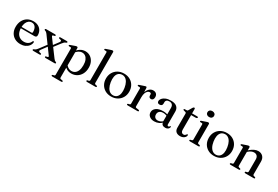

<svg xmlns="http://www.w3.org/2000/svg" viewBox="84 -2019 5109 3533"><g transform="rotate(30 2638.0 -253.0)"><path d="M470.5 -288.5Q470.5 -268 458.5 -257.2Q446.5 -246.5 423 -246.5H104.5V-275.5H342.5Q365 -275.5 365 -295.5Q365 -364.5 336.5 -402.5Q308 -440.5 260.5 -440.5Q222.5 -440.5 194.2 -418.8Q166 -397 150 -357Q134 -317 134 -262.5Q134 -162.5 181.2 -110.8Q228.5 -59 305 -59Q354.5 -59 390.8 -82.2Q427 -105.5 441 -144Q446.5 -151.5 450.5 -154.2Q454.5 -157 459 -157Q465 -157 467.8 -151.8Q470.5 -146.5 470.5 -139.5Q467 -98 440.5 -63.5Q414 -29 370.2 -8.8Q326.5 11.5 270.5 11.5Q202 11.5 149.5 -17.8Q97 -47 67.8 -99.8Q38.5 -152.5 38.5 -223.5Q38.5 -296.5 67 -353.2Q95.5 -410 148.5 -442.8Q201.5 -475.5 274 -475.5Q334 -475.5 378.2 -451.8Q422.5 -428 446.5 -385.8Q470.5 -343.5 470.5 -288.5Z M726.5 -248 756 -230.5 646.5 -82.5Q633.5 -64 636.5 -52.2Q639.5 -40.5 661.5 -35L681 -31Q689.5 -29 693 -25.2Q696.5 -21.5 696.5 -15.5Q696.5 -8.5 691.2 -4.5Q686 -0.5 676.5 -0.5H541Q531.5 -0.5 526.2 -4.5Q521 -8.5 521 -16Q521 -21.5 524.8 -25.2Q528.5 -29 539 -33Q552.5 -37.5 563 -43.8Q573.5 -50 584 -61.8Q594.5 -73.5 609.5 -92.5ZM710.5 -397 812.5 -258 817 -253.5 951.5 -72.5Q967 -52 977 -43.8Q987 -35.5 1000.5 -31.5Q1009.5 -28.5 1013 -24.8Q1016.5 -21 1016.5 -15.5Q1016.5 -8.5 1011 -4.2Q1005.5 0 996 0H803Q793 0 787.8 -4.2Q782.5 -8.5 782.5 -15.5Q782.5 -21 785.8 -24.8Q789 -28.5 797 -30L818.5 -34Q837.5 -37 839.8 -45.2Q842 -53.5 831 -68.5L722.5 -217.5L718 -223L592.5 -395.5Q578.5 -414.5 568.2 -421.8Q558 -429 543.5 -432.5Q533.5 -435.5 530 -439.5Q526.5 -443.5 526.5 -450Q526.5 -457 532 -461.2Q537.5 -465.5 547 -465.5H736.5Q746 -465.5 751.5 -461.5Q757 -457.5 757 -450.5Q757 -445 754 -441.2Q751 -437.5 743.5 -435L722.5 -430.5Q704.5 -426.5 702.8 -418.8Q701 -411 710.5 -397ZM804.5 -224.5 775 -242 881 -383Q895 -401.5 892 -414Q889 -426.5 866.5 -431L846 -435Q838 -437 834.5 -441Q831 -445 831 -450.5Q831 -457.5 836.2 -461.5Q841.5 -465.5 851 -465.5H986.5Q996 -465.5 1001.2 -461.5Q1006.5 -457.5 1006.5 -450Q1006.5 -444.5 1002.8 -440.8Q999 -437 988.5 -433Q967.5 -426.5 954.2 -414.2Q941 -402 918.5 -373Z M1218.5 -449V-386.5L1222 -378.5V169.5Q1222 182 1226.8 188.8Q1231.5 195.5 1241 197L1275.5 202.5Q1283.5 204.5 1287.5 208.5Q1291.5 212.5 1291.5 218.5Q1291.5 225 1286.5 229Q1281.5 233 1271 233H1080Q1070 233 1065 229Q1060 225 1060 218.5Q1060 212.5 1064 208.8Q1068 205 1076 202.5L1099.5 197.5Q1109 195 1113.8 188.8Q1118.5 182.5 1118.5 170V-382Q1118.5 -392 1115 -396.8Q1111.5 -401.5 1103.5 -402L1069 -403.5Q1061.5 -404.5 1058.2 -407.8Q1055 -411 1055 -416Q1055 -422 1058.8 -425.5Q1062.5 -429 1072.5 -433L1156.5 -463Q1170.5 -468.5 1179.2 -470.5Q1188 -472.5 1195 -472.5Q1207 -472.5 1212.8 -466.2Q1218.5 -460 1218.5 -449ZM1199.5 -334 1185 -357.5Q1223 -414 1272.2 -444.8Q1321.5 -475.5 1380 -475.5Q1438 -475.5 1483.5 -446Q1529 -416.5 1555.2 -364Q1581.5 -311.5 1581.5 -243Q1581.5 -164.5 1550.8 -107.5Q1520 -50.5 1468.2 -19.5Q1416.5 11.5 1352.5 11.5Q1294.5 11.5 1249.5 -16.5Q1204.5 -44.5 1176.5 -97.5L1199 -119.5Q1224 -76 1258.8 -53.2Q1293.5 -30.5 1334 -30.5Q1373.5 -30.5 1405 -52Q1436.5 -73.5 1454.8 -118.2Q1473 -163 1473 -230.5Q1473 -295.5 1455.5 -338.5Q1438 -381.5 1408 -403.2Q1378 -425 1339 -425Q1300.5 -425 1265 -402.5Q1229.5 -380 1199.5 -334Z M1825 -714V-63.5Q1825 -51 1829.8 -44.5Q1834.5 -38 1844 -35.5L1868 -31Q1876 -28.5 1880 -24.8Q1884 -21 1884 -15Q1884 -8 1878.8 -4Q1873.5 0 1863.5 0H1682.5Q1672 0 1667.2 -4Q1662.5 -8 1662.5 -15Q1662.5 -20.5 1666.2 -24.5Q1670 -28.5 1678 -30.5L1703 -35.5Q1712 -38.5 1716.8 -44.5Q1721.5 -50.5 1721.5 -63V-646.5Q1721.5 -657 1718.2 -661.5Q1715 -666 1707 -667L1672.5 -668Q1664.5 -669.5 1661.2 -672.8Q1658 -676 1658 -681Q1658 -687 1661.8 -690.8Q1665.5 -694.5 1675.5 -698L1763 -728Q1778 -733 1786.8 -735.2Q1795.5 -737.5 1801.5 -737.5Q1813.5 -737.5 1819.2 -731.2Q1825 -725 1825 -714Z M2202 -475.5Q2274 -475.5 2329.2 -444.5Q2384.5 -413.5 2415.8 -358.2Q2447 -303 2447 -231Q2447 -161.5 2415.2 -106.5Q2383.5 -51.5 2327.5 -20Q2271.5 11.5 2198 11.5Q2126 11.5 2070.8 -19.8Q2015.5 -51 1984.5 -106Q1953.5 -161 1953.5 -232.5Q1953.5 -303 1985 -357.8Q2016.5 -412.5 2072.2 -444Q2128 -475.5 2202 -475.5ZM2235.5 -27Q2276.5 -33 2302.5 -61Q2328.5 -89 2337.5 -137Q2346.5 -185 2336 -250.5Q2325.5 -316.5 2301.2 -360.2Q2277 -404 2242 -423.5Q2207 -443 2165 -437Q2123.5 -431 2097.5 -403Q2071.5 -375 2062.8 -326.8Q2054 -278.5 2064 -213.5Q2074.5 -147.5 2099 -104Q2123.5 -60.5 2158.5 -41Q2193.5 -21.5 2235.5 -27Z M2674 -258Q2674 -329 2694.8 -377.5Q2715.5 -426 2748.5 -450.8Q2781.5 -475.5 2818.5 -475.5Q2862.5 -475.5 2887 -451Q2911.5 -426.5 2911.5 -383.5Q2911.5 -349.5 2896.8 -332.2Q2882 -315 2859.5 -315Q2836.5 -315 2824 -328Q2811.5 -341 2811 -364V-380.5Q2811 -397.5 2803.2 -406Q2795.5 -414.5 2777.5 -414.5Q2756 -414.5 2735.8 -397Q2715.5 -379.5 2702.8 -345Q2690 -310.5 2690 -258ZM2685 -448 2690 -324.5V-64Q2690 -52 2695.5 -45.8Q2701 -39.5 2714 -38L2759.5 -31.5Q2769 -30 2773.5 -26Q2778 -22 2778 -15Q2778 -8 2772.8 -4Q2767.5 0 2757.5 0H2547.5Q2537 0 2532 -4Q2527 -8 2527 -15Q2527 -20.5 2531 -24.5Q2535 -28.5 2543 -30.5L2567.5 -35.5Q2577 -38 2581.8 -44.2Q2586.5 -50.5 2586.5 -63V-380.5Q2586.5 -391 2583 -395.5Q2579.5 -400 2571.5 -401L2537 -402.5Q2529.5 -403.5 2526.2 -406.8Q2523 -410 2523 -415Q2523 -421 2526.8 -425Q2530.5 -429 2540.5 -432L2627 -461Q2644.5 -467.5 2653 -469.5Q2661.5 -471.5 2667 -471.5Q2675.5 -471.5 2679.8 -466.2Q2684 -461 2685 -448Z M3266.5 -59.5V-68.5L3260.5 -71V-358.5Q3260.5 -402 3239.2 -425Q3218 -448 3179 -448Q3141 -448 3122 -432Q3103 -416 3103 -394.5V-356Q3103 -332 3087.5 -319Q3072 -306 3045 -306Q3021.5 -306 3009 -318.2Q2996.5 -330.5 2996.5 -352Q2996.5 -382 3020 -410.2Q3043.5 -438.5 3088.2 -457Q3133 -475.5 3197.5 -475.5Q3281 -475.5 3322 -439.2Q3363 -403 3363 -342V-72Q3363 -55.5 3369.2 -47.8Q3375.5 -40 3386.5 -40Q3398.5 -40 3404 -45.8Q3409.5 -51.5 3413 -57.5Q3415.5 -60.5 3418 -62.8Q3420.5 -65 3424 -65Q3428.5 -65 3430.8 -61.5Q3433 -58 3433 -52Q3433 -38.5 3423.5 -24Q3414 -9.5 3395.5 0.8Q3377 11 3349 11Q3310 11 3288.2 -7.2Q3266.5 -25.5 3266.5 -59.5ZM2974 -103Q2974 -161 3025.5 -198.2Q3077 -235.5 3170.5 -235.5Q3204.5 -235.5 3232.2 -229.2Q3260 -223 3281.5 -213L3274 -189Q3253.5 -197.5 3231.8 -203.2Q3210 -209 3184.5 -209Q3135.5 -209 3108 -185Q3080.5 -161 3080.5 -119.5Q3080.5 -79 3103.2 -57.2Q3126 -35.5 3162 -35.5Q3194 -35.5 3224 -50Q3254 -64.5 3276 -92L3285.5 -71Q3257 -31.5 3211.2 -10.2Q3165.5 11 3114.5 11Q3052.5 11 3013.2 -20Q2974 -51 2974 -103Z M3524 -427.5 3495 -434.5Q3483.5 -437.5 3479.2 -441.5Q3475 -445.5 3475 -451Q3475 -458 3480 -461.8Q3485 -465.5 3493 -465.5H3527Q3539 -465.5 3546.5 -469.2Q3554 -473 3559.5 -483.5L3603.5 -558.5Q3610.5 -569 3617 -573.8Q3623.5 -578.5 3631 -578.5Q3639 -578.5 3643.2 -573.5Q3647.5 -568.5 3647.5 -559.5V-121Q3647.5 -86 3662 -67.8Q3676.5 -49.5 3701.5 -49.5Q3719 -49.5 3729 -55.2Q3739 -61 3745 -68.8Q3751 -76.5 3756.5 -83.2Q3762 -90 3769 -91.5Q3774.5 -92 3777.8 -88.2Q3781 -84.5 3781 -76.5Q3780 -54 3764.8 -34.8Q3749.5 -15.5 3723.2 -3.5Q3697 8.5 3663 8.5Q3608.5 8.5 3576.5 -19.5Q3544.5 -47.5 3544.5 -104.5V-401Q3544.5 -412 3540 -418Q3535.5 -424 3524 -427.5ZM3602.5 -430 3603 -465.5H3758.5Q3767.5 -465.5 3772.5 -462Q3777.5 -458.5 3777.5 -451.5Q3777.5 -442 3767.8 -436Q3758 -430 3737.5 -430Z M4013 -448.5V-63.5Q4013 -51 4017.8 -44.5Q4022.5 -38 4032 -35.5L4055.5 -31Q4063.5 -28.5 4067.5 -24.8Q4071.5 -21 4071.5 -15Q4071.5 -8 4066.5 -4Q4061.5 0 4051 0H3870Q3860 0 3855 -4Q3850 -8 3850 -15Q3850 -20.5 3853.8 -24.2Q3857.5 -28 3865.5 -30.5L3890.5 -35.5Q3900 -38.5 3904.8 -44.5Q3909.5 -50.5 3909.5 -63V-381Q3909.5 -391.5 3906 -396Q3902.5 -400.5 3894.5 -401.5L3860 -402.5Q3852.5 -404 3849 -407.2Q3845.5 -410.5 3845.5 -415.5Q3845.5 -421.5 3849.5 -425.2Q3853.5 -429 3863.5 -432.5L3951 -462.5Q3965.5 -467.5 3974.2 -469.8Q3983 -472 3989.5 -472Q4001 -472 4007 -465.8Q4013 -459.5 4013 -448.5ZM3951 -563.5Q3919.5 -563.5 3900 -581.2Q3880.5 -599 3880.5 -626.5Q3880.5 -654 3900 -671.5Q3919.5 -689 3951 -689Q3983 -689 4002.5 -671.5Q4022 -654 4022 -626.5Q4022 -599 4002.5 -581.2Q3983 -563.5 3951 -563.5Z M4386.5 -475.5Q4458.5 -475.5 4513.8 -444.5Q4569 -413.5 4600.2 -358.2Q4631.5 -303 4631.5 -231Q4631.5 -161.5 4599.8 -106.5Q4568 -51.5 4512 -20Q4456 11.5 4382.5 11.5Q4310.5 11.5 4255.2 -19.8Q4200 -51 4169 -106Q4138 -161 4138 -232.5Q4138 -303 4169.5 -357.8Q4201 -412.5 4256.8 -444Q4312.5 -475.5 4386.5 -475.5ZM4420 -27Q4461 -33 4487 -61Q4513 -89 4522 -137Q4531 -185 4520.5 -250.5Q4510 -316.5 4485.8 -360.2Q4461.5 -404 4426.5 -423.5Q4391.5 -443 4349.5 -437Q4308 -431 4282 -403Q4256 -375 4247.2 -326.8Q4238.5 -278.5 4248.5 -213.5Q4259 -147.5 4283.5 -104Q4308 -60.5 4343 -41Q4378 -21.5 4420 -27Z M4874.5 -448.5V-63.5Q4874.5 -51 4879.2 -44.8Q4884 -38.5 4893.5 -35.5L4916.5 -30.5Q4931 -26 4931 -15.5Q4931 0 4910.5 0H4731.5Q4721.5 0 4716.5 -4Q4711.5 -8 4711.5 -15Q4711.5 -20.5 4715.2 -24.2Q4719 -28 4727 -30.5L4752 -35.5Q4761.5 -38.5 4766.2 -44.5Q4771 -50.5 4771 -63V-381Q4771 -391.5 4767.5 -396Q4764 -400.5 4756 -401.5L4721.5 -402.5Q4714 -404 4710.8 -407.2Q4707.5 -410.5 4707.5 -415.5Q4707.5 -421.5 4711.2 -425.2Q4715 -429 4725 -432.5L4812.5 -462.5Q4826.5 -467.5 4835.5 -469.8Q4844.5 -472 4851.5 -472Q4863 -472 4868.8 -465.8Q4874.5 -459.5 4874.5 -448.5ZM4861 -344.5 4843.5 -362 4864.5 -380.5Q4923 -433.5 4967.2 -454.5Q5011.5 -475.5 5051.5 -475.5Q5113.5 -475.5 5151.2 -436.8Q5189 -398 5189 -330.5V-65.5Q5189 -52 5194.5 -45Q5200 -38 5210.5 -35.5L5232 -30.5Q5240 -28 5243.8 -24.2Q5247.5 -20.5 5247.5 -15Q5247.5 -8 5242.8 -4Q5238 0 5227.5 0H5048Q5027.5 0 5027.5 -15.5Q5027.5 -26 5041.5 -30.5L5066 -35.5Q5076.5 -38.5 5081.2 -45.5Q5086 -52.5 5086 -65.5V-315Q5086 -365.5 5061.2 -390Q5036.5 -414.5 4996 -414.5Q4971 -414.5 4942.2 -402.2Q4913.5 -390 4882 -362.5Z"/></g></svg>

Font: Fraunces 36pt
Style: Regular
Weight: 400
Version: Version 1.000;[b76b70a41]